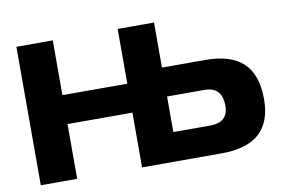

<svg xmlns="http://www.w3.org/2000/svg" viewBox="-72 -793 1349 915"><g transform="rotate(-10 602.5 -335.0)"><path d="M56 -670V0H232V-265H546V0H931C1095 0 1175 -73 1175 -220C1175 -378 1095 -452 931 -452H722V-670H546V-405H232V-670ZM722 -140V-312H902C958 -312 988 -284 988 -220C988 -167 958 -140 902 -140Z"/></g></svg>

Font: LT Wave Black
Style: Regular
Weight: 900
Designer: Daniel Lyons
Version: Version 2.5 (Glyphs App)